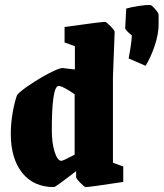

<svg xmlns="http://www.w3.org/2000/svg" viewBox="-20 -750 666 782"><path d="M24 -205Q24 -249 32 -293.5Q40 -338 50 -364Q63 -379 102.5 -405.5Q142 -432 181.5 -452.5Q221 -473 235 -473L259 -470L285 -467V-562L243 -577V-640Q392 -661 408 -661Q413 -661 430 -643.5Q447 -626 447 -620L440 -437V-87L482 -72V-9Q344 12 329 12Q324 12 307 -5.5Q290 -23 290 -29V-53Q206 12 200 12Q117 12 70.5 -46Q24 -104 24 -205ZM284 -120V-366Q235 -400 219 -400Q191 -400 191 -219Q191 -168 202.5 -131.5Q214 -95 230 -95Q237 -95 284 -120ZM517 -606Q490 -627 490 -636L494 -715Q514 -721 543.5 -725.5Q573 -730 591 -730Q597 -730 611.5 -713.5Q626 -697 626 -690V-651Q626 -611 610 -563.5Q594 -516 573 -482L504 -512Q516 -576 517 -606Z"/></svg>

Font: Grenze ExtraBold
Style: Regular
Weight: 800
Designer: Renata Polastri
Foundry: Omnibus-Type
Version: Version 1.002; ttfautohint (v1.8)